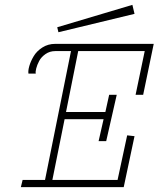

<svg xmlns="http://www.w3.org/2000/svg" viewBox="-20 -771 653 791"><path d="M215.8 -658.7 220.7 -638.2 534.2 -713.9 525.4 -751ZM613.3 -590.3 569.8 -380.4H538.6L576.2 -560.5H302.2L252 -309.6H414.1L429.7 -380.4H460.9L417.5 -189.5H386.2L406.7 -279.8H246.1L195.8 -29.8H464.4L503.9 -213.4L534.2 -210L489.7 0H65.9L73.2 -29.8H165.5L272.5 -560.5H207.5Q185.1 -560.5 167.5 -548.3Q149.9 -536.1 141.4 -519.8Q132.8 -503.4 129.2 -489Q125.5 -474.6 127.4 -467.8H97.2Q95.2 -479.5 100.8 -499Q106.4 -518.6 118.7 -539.3Q130.9 -560.1 154.3 -575.2Q177.7 -590.3 207.5 -590.3Z"/></svg>

Font: Compagnon Light Italic
Style: Regular
Weight: 400
Italic angle: -12°
Designer: Valentin Papon
Foundry: Velvetyne Type Foundry
Version: Version 1.000;PS 001.000;hotconv 1.0.88;makeotf.lib2.5.64775